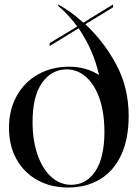

<svg xmlns="http://www.w3.org/2000/svg" viewBox="-20 -820 613 855"><path d="M20 -251Q20 -330 54 -392Q88 -454 149 -488.5Q210 -523 289 -523Q362 -523 421 -486Q396 -598 330 -694L201 -615V-628L324 -702Q284 -756 239 -794V-800Q294 -771 351 -719L483 -800V-787L360 -712Q443 -635 498 -532Q553 -429 553 -304Q553 -200 519 -128.5Q485 -57 424.5 -21Q364 15 283 15Q206 15 146.5 -18Q87 -51 53.5 -111Q20 -171 20 -251ZM297 3Q364 3 404.5 -57.5Q445 -118 445 -234Q445 -316 424 -378.5Q403 -441 364.5 -476Q326 -511 277 -511Q210 -511 167.5 -451.5Q125 -392 125 -276Q125 -195 147 -131.5Q169 -68 208 -32.5Q247 3 297 3Z"/></svg>

Font: Nyght Serif
Style: Regular
Weight: 400
Designer: Maksym Kobuzan
Version: Version 0.410;July 4, 2025;FontCreator 15.0.0.2958 64-bit